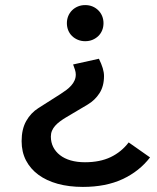

<svg xmlns="http://www.w3.org/2000/svg" viewBox="-20 -558 617 755"><path d="M369 -327Q379 -306.5 384 -290Q389 -273.5 389 -259Q389 -219 371.2 -191.5Q353.5 -164 325 -147L239 -96Q226.5 -88.5 215.8 -80.5Q205 -72.5 197 -63.5Q189 -54.5 184.5 -44Q180 -33.5 180 -21Q180 1.5 189.2 20Q198.5 38.5 215.8 52Q233 65.5 258 72.8Q283 80 314 80Q373 80 415.2 59.8Q457.5 39.5 486 2L570 61Q527.5 116 461.8 146.5Q396 177 306 177Q251.5 177 207 164.8Q162.5 152.5 131 129.2Q99.5 106 82.2 72.8Q65 39.5 65 -3Q65 -50 83 -82Q101 -114 131 -133L217.5 -188Q230 -196 241 -204.2Q252 -212.5 260.2 -221.8Q268.5 -231 273.2 -241.8Q278 -252.5 278 -265Q278 -274 274.8 -283.8Q271.5 -293.5 267.5 -304.5ZM315 -538Q331 -538 344 -532.5Q357 -527 366.8 -517.2Q376.5 -507.5 381.8 -494.5Q387 -481.5 387 -467Q387 -452 381.8 -439Q376.5 -426 366.8 -416.5Q357 -407 344 -401.5Q331 -396 315 -396Q299.5 -396 286.2 -401.5Q273 -407 263.2 -416.5Q253.5 -426 248.2 -439Q243 -452 243 -467Q243 -481.5 248.2 -494.5Q253.5 -507.5 263.2 -517.2Q273 -527 286.2 -532.5Q299.5 -538 315 -538Z"/></svg>

Font: Argentum Sans
Style: Regular
Weight: 400
Designer: Julieta Ulanovsky, Owen Earl, Chris M. Simpson, Rasmus Andersson, Cristiano Sobral
Foundry: The Argentum Sans Project Authors
Version: Version 3.135; ttfautohint (v1.8.4.7-5d5b-dirty)